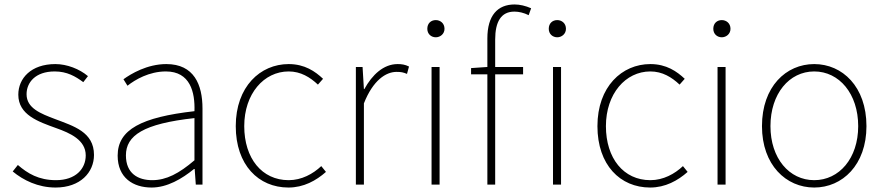

<svg xmlns="http://www.w3.org/2000/svg" viewBox="-20 -827 3960 860"><path d="M229 13C340 13 401 -55 401 -133C401 -236 310 -262 226 -294C163 -318 99 -342 99 -405C99 -457 138 -507 225 -507C280 -507 318 -485 353 -459L374 -486C336 -518 280 -540 228 -540C119 -540 62 -476 62 -403C62 -312 152 -282 232 -253C294 -231 364 -200 364 -131C364 -71 319 -20 231 -20C153 -20 104 -50 60 -88L37 -59C84 -20 150 13 229 13Z M659 13C729 13 795 -26 849 -70H852L857 0H887V-341C887 -448 849 -540 725 -540C639 -540 566 -496 533 -472L551 -443C585 -470 648 -507 723 -507C832 -507 854 -414 851 -329C614 -302 507 -247 507 -130C507 -30 577 13 659 13ZM662 -20C598 -20 544 -50 544 -131C544 -220 622 -273 851 -298V-109C782 -50 725 -20 662 -20Z M1272 13C1340 13 1396 -18 1440 -57L1419 -83C1382 -48 1331 -20 1273 -20C1153 -20 1074 -118 1074 -262C1074 -407 1162 -507 1273 -507C1327 -507 1369 -481 1404 -448L1427 -474C1392 -507 1345 -540 1273 -540C1146 -540 1036 -439 1036 -262C1036 -88 1138 13 1272 13Z M1574 0H1610V-364C1651 -468 1709 -505 1756 -505C1777 -505 1786 -503 1803 -496L1812 -529C1794 -538 1779 -540 1761 -540C1698 -540 1647 -492 1612 -428H1610L1604 -527H1574Z M1913 0H1949V-527H1913ZM1932 -660C1952 -660 1971 -675 1971 -698C1971 -723 1952 -737 1932 -737C1911 -737 1894 -723 1894 -698C1894 -675 1911 -660 1932 -660Z M2163 -527 2090 -522V-494H2163V0H2198V-494H2323V-527H2198V-650C2198 -729 2224 -775 2284 -775C2304 -775 2326 -770 2348 -759L2359 -790C2334 -801 2308 -807 2285 -807C2209 -807 2163 -758 2163 -655ZM2457 0H2493V-527H2457ZM2476 -737C2455 -737 2438 -723 2438 -698C2438 -675 2455 -660 2476 -660C2496 -660 2515 -675 2515 -698C2515 -723 2496 -737 2476 -737Z M2892 13C2960 13 3016 -18 3060 -57L3039 -83C3002 -48 2951 -20 2893 -20C2773 -20 2694 -118 2694 -262C2694 -407 2782 -507 2893 -507C2947 -507 2989 -481 3024 -448L3047 -474C3012 -507 2965 -540 2893 -540C2766 -540 2656 -439 2656 -262C2656 -88 2758 13 2892 13Z M3194 0H3230V-527H3194ZM3213 -660C3233 -660 3252 -675 3252 -698C3252 -723 3233 -737 3213 -737C3192 -737 3175 -723 3175 -698C3175 -675 3192 -660 3213 -660Z M3627 13C3753 13 3861 -88 3861 -262C3861 -439 3753 -540 3627 -540C3501 -540 3393 -439 3393 -262C3393 -88 3501 13 3627 13ZM3627 -20C3515 -20 3431 -118 3431 -262C3431 -407 3515 -507 3627 -507C3739 -507 3824 -407 3824 -262C3824 -118 3739 -20 3627 -20Z"/></svg>

Font: Source Han Sans CN ExtraLight
Style: Regular
Weight: 250
Designer: Ryoko NISHIZUKA (kana & ideographs); Paul D. Hunt (Latin, Greek & Cyrillic); Wenlong ZHANG (bopomofo); Sandoll Communica
Foundry: Adobe Systems Incorporated
Version: Version 1.004;PS 1.004;hotconv 16.6.51;makeotf.lib2.5.65220